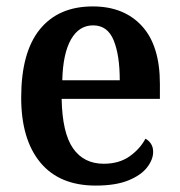

<svg xmlns="http://www.w3.org/2000/svg" viewBox="-20 -568 560 598"><path d="M278 10Q165 10 105.5 -62Q46 -134 46 -264Q46 -405 104 -476.5Q162 -548 269 -548Q366 -548 422 -487Q478 -426 478 -307V-260H172Q174 -154 207.5 -106Q241 -58 303 -58Q351 -58 383.5 -81Q416 -104 433 -136Q443 -131 450 -120.5Q457 -110 457 -95Q457 -71 438 -46.5Q419 -22 379.5 -6Q340 10 278 10ZM353 -318Q353 -396 334 -442.5Q315 -489 270 -489Q226 -489 201 -445Q176 -401 174 -318Z"/></svg>

Font: Noto Serif Thai SemiCondensed SemiBold
Style: Regular
Weight: 600
Width: 4
Designer: Monotype Design Team
Foundry: Monotype Imaging Inc.
Version: Version 2.002; ttfautohint (v1.8.4.7-5d5b)